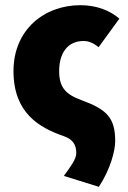

<svg xmlns="http://www.w3.org/2000/svg" viewBox="-20 -532 492 740"><path d="M361 188C406 120 424 48 424 12C424 -78 392 -110 294 -146C234 -168 208 -194 208 -258C208 -328 241 -374 302 -374C320 -374 338 -368 360 -350L440 -460C404 -492 351 -512 290 -512C151 -512 32 -418 32 -258C32 -96 132 -40 224 -8C259 4 274 24 274 58C274 82 252 110 226 146Z"/></svg>

Font: Source Sans Pro Black
Style: Regular
Weight: 900
Designer: Paul D. Hunt
Foundry: Adobe Systems Incorporated
Version: Version 3.006;hotconv 1.0.111;makeotfexe 2.5.65597